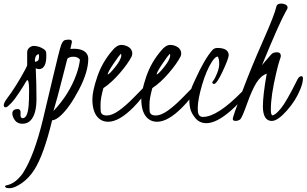

<svg xmlns="http://www.w3.org/2000/svg" viewBox="-35 -646 1673 1048"><path d="M217.8 -341.3C217.8 -345.2 217.6 -350.7 217.3 -357.9C217 -365.1 212.7 -371.6 204.6 -377.4C187.3 -389.2 168.6 -395.2 148.4 -395.5C143.6 -395.5 138.3 -394 132.8 -391.1C119.8 -384 113.3 -373.7 113.3 -360.4V-290C113.3 -287.8 109.5 -279.6 102.1 -265.6C69.5 -204.8 35.6 -151 0.5 -104.5C-9.3 -91.5 -14.3 -80.1 -14.6 -70.3C-13.3 -61.2 -8.1 -58.3 1 -61.5C4.9 -62.8 13.2 -70 25.9 -83C38.6 -96 53.6 -115.9 71 -142.6C88.5 -169.3 99.4 -186.9 104 -195.6C108.6 -204.2 112.1 -208.5 114.7 -208.5C120.6 -208.2 123.6 -189.8 123.8 -153.3C123.9 -116.9 123 -88.4 121.1 -67.9C117.2 -23.3 106.4 -1 88.9 -1C79.4 -1 75.5 -9.3 77.1 -25.9C78.8 -42.5 73.6 -50.8 61.5 -50.8C42.6 -50.5 32.9 -42.6 32.2 -27.3C32.2 -15 36.9 -2.4 46.4 10.5C55.8 23.4 69.7 29.7 88.1 29.5C106.5 29.4 121.6 22.8 133.3 9.8C153.8 -13 164.1 -51.6 164.1 -106C164.1 -160.3 162.8 -216.1 160.2 -273.4C166 -270.2 172.2 -268.6 178.7 -268.6C204.8 -269.9 217.8 -294.1 217.8 -341.3ZM156.2 -308.6C155.6 -310.2 155.3 -313 155.3 -316.9C155.3 -320.8 155.9 -325 157.2 -329.6C160.8 -343.3 167.5 -350.1 177.2 -350.1C177.9 -347.2 178.2 -342.9 178.2 -337.2C178.2 -331.5 177.3 -325.8 175.5 -320.1C173.7 -314.4 167.3 -310.5 156.2 -308.6Z M256.8 -40C270.2 -84 287.8 -149.3 309.6 -235.8L332.5 -325.2C339.4 -332.7 350.6 -336.4 366.2 -336.4C381.8 -336.4 393.6 -331.1 401.4 -320.3C398.4 -294.9 392.1 -268.6 382.3 -241.2C356.6 -168.6 314.8 -101.6 256.8 -40ZM152.8 279.8C186.7 226.7 218.9 137 249.5 10.7C262.2 10.4 278 1.6 296.9 -15.6C329.8 -46.2 363 -93.6 396.5 -157.7C430 -221.8 446.8 -277.7 446.8 -325.2C446.8 -335 444.3 -343.8 439.5 -351.6C427.1 -370.4 403.2 -379.9 367.7 -379.9C359.5 -379.9 353.5 -379.6 349.6 -378.9C349.6 -382.2 350.9 -388.7 353.5 -398.4C356.1 -408.2 357.4 -414.1 357.4 -416.3C357.4 -418.4 357.3 -420.2 356.9 -421.9C355.6 -427.1 350.4 -429.7 341.3 -429.7C332.2 -429.7 324.7 -428.7 318.8 -426.8C311.7 -424.8 305.2 -416.5 299.3 -401.9C293.5 -387.2 278 -326.5 252.9 -219.7L198.2 10.7C167.3 137.4 132.2 231.9 92.8 294.4C89.2 300.6 84.8 306.8 79.6 313C56.2 341.3 31.4 358.4 5.4 364.3H4.4C-3.4 365.9 -7.3 368.2 -7.3 371.1C-7.3 377.9 1.1 381.3 17.8 381.3C34.6 381.3 56.2 372.3 82.8 354.2C109.3 336.2 132.6 311.4 152.8 279.8Z M552.7 -239.3C552.7 -247.1 563.1 -266.3 583.7 -296.9C604.4 -327.5 618 -346 624.5 -352.5C626.1 -349.6 627 -347 627 -344.7C627 -329.4 616.2 -308.3 594.7 -281.2C573.2 -254.2 559.2 -240.2 552.7 -239.3ZM747.1 -166.5C746.1 -165.2 743.7 -162.8 740 -159.2C736.2 -155.6 720.4 -139.5 692.4 -110.8C664.4 -82.2 638 -59.2 613.3 -41.7C588.5 -24.3 566.7 -15.6 547.9 -15.6C529 -15.6 518.1 -22.5 515.1 -36.1C514.2 -42 513.7 -55.5 513.7 -76.7C513.7 -97.8 518.9 -127.3 529.3 -165C559.9 -185.5 590 -213.1 619.6 -247.6C649.3 -282.1 670.7 -312.5 684.1 -338.9C686 -345.4 687 -350.1 687 -353C687 -372.6 676.3 -386.7 654.8 -395.5C645.7 -399.1 636.9 -400.9 628.4 -400.9C610.8 -400.9 593.9 -390.5 577.6 -369.6C540.9 -327 513.6 -279.4 495.8 -226.8C478.1 -174.2 469.2 -133.5 469.2 -104.5C469.2 -53.7 481.8 -18.1 506.8 2.4C520.2 13.2 536.3 18.6 555.2 18.6C595.2 18.6 641.3 -7.8 693.4 -60.5C726.2 -93.7 750.7 -125.2 766.6 -154.8C771.8 -164.6 774.4 -171.5 774.4 -175.8C772.5 -187.2 763.3 -184.1 747.1 -166.5Z M819.8 -239.3C819.8 -247.1 830.2 -266.3 850.8 -296.9C871.5 -327.5 885.1 -346 891.6 -352.5C893.2 -349.6 894 -347 894 -344.7C894 -329.4 883.3 -308.3 861.8 -281.2C840.3 -254.2 826.3 -240.2 819.8 -239.3ZM1014.2 -166.5C1013.2 -165.2 1010.8 -162.8 1007.1 -159.2C1003.3 -155.6 987.5 -139.5 959.5 -110.8C931.5 -82.2 905.1 -59.2 880.4 -41.7C855.6 -24.3 833.8 -15.6 814.9 -15.6C796.1 -15.6 785.2 -22.5 782.2 -36.1C781.2 -42 780.8 -55.5 780.8 -76.7C780.8 -97.8 786 -127.3 796.4 -165C827 -185.5 857.1 -213.1 886.7 -247.6C916.3 -282.1 937.8 -312.5 951.2 -338.9C953.1 -345.4 954.1 -350.1 954.1 -353C954.1 -372.6 943.4 -386.7 921.9 -395.5C912.8 -399.1 904 -400.9 895.5 -400.9C877.9 -400.9 861 -390.5 844.7 -369.6C807.9 -327 780.7 -279.4 762.9 -226.8C745.2 -174.2 736.3 -133.5 736.3 -104.5C736.3 -53.7 748.9 -18.1 773.9 2.4C787.3 13.2 803.4 18.6 822.3 18.6C862.3 18.6 908.4 -7.8 960.4 -60.5C993.3 -93.7 1017.7 -125.2 1033.7 -154.8C1038.9 -164.6 1041.5 -171.5 1041.5 -175.8C1039.6 -187.2 1030.4 -184.1 1014.2 -166.5Z M1150.9 -384.3C1140.1 -384 1131.5 -380.4 1125 -373.5C1096 -341 1064.3 -286.5 1029.8 -210C1023.9 -197.3 1020.7 -190.3 1020 -189C999.2 -144 993.5 -99.6 1002.9 -55.7C1006.8 -37.4 1016.3 -19.4 1031.2 -1.5C1046.2 16.8 1066.1 26 1090.8 26.4C1128.3 26.4 1173.2 3.4 1225.6 -42.5C1261.1 -73.4 1287.3 -102.9 1304.2 -130.9C1310.7 -141.6 1314 -149.7 1314 -155.3C1312 -165.4 1302.1 -161.5 1284.2 -143.6C1195.3 -53.1 1124.8 -7.8 1072.8 -7.8C1055.5 -7.8 1046.2 -18.9 1044.9 -41C1044.6 -44.6 1044.4 -49.5 1044.4 -55.7C1044.4 -86.6 1052.2 -128.6 1067.6 -181.6C1083.1 -234.7 1101.4 -277.7 1122.6 -310.5C1134.3 -328.1 1144.5 -337.1 1153.3 -337.4C1158.9 -329.6 1161.6 -315.9 1161.6 -296.4C1161.6 -276.9 1154.5 -252.8 1140.1 -224.1C1135.6 -214.7 1131.7 -208.2 1128.4 -204.6C1125.2 -201 1123.5 -197.9 1123.5 -195.3C1124.8 -191.1 1127.9 -188.5 1132.8 -187.5C1142.9 -187.5 1158.5 -210 1179.7 -255.1C1200.8 -300.2 1212.1 -329.8 1213.4 -343.8C1213.4 -370.8 1192.5 -384.3 1150.9 -384.3Z M1395 -290C1456.9 -441.4 1500.2 -539.1 1524.9 -583L1531.7 -594.7C1533.7 -598.6 1534.7 -602.2 1534.7 -605.5C1534.7 -614.6 1527.8 -620.9 1514.2 -624.5C1509.3 -625.8 1504.4 -626.5 1499.5 -626.5C1484.9 -626.1 1476.4 -621.4 1474.1 -612.3C1467.9 -582.4 1443.4 -519.2 1400.6 -422.9C1357.8 -326.5 1319.5 -233.1 1285.6 -142.6C1251.8 -52.1 1235 -3.4 1235.4 3.4C1235.7 10.3 1240.6 13.8 1250.2 13.9C1259.8 14.1 1268.6 11.2 1276.4 5.4C1283.2 -1.1 1295.7 -29.9 1314 -81.1C1331.5 -130.5 1348.5 -168.3 1364.7 -194.3C1381.3 -220.4 1400.1 -236.8 1420.9 -243.7C1406.9 -165.9 1399.9 -105.8 1399.9 -63.5C1400.6 -12 1416.7 13.8 1448.2 14.2C1469.7 14.2 1497.2 -4.6 1530.5 -42C1563.9 -79.4 1588.9 -119.5 1605.5 -162.1C1614.3 -184.2 1618.7 -203.5 1618.7 -219.7C1618 -225.9 1615.6 -229.5 1611.3 -230.5C1603.2 -230.5 1596 -225.1 1589.8 -214.4C1548.5 -131.3 1518.2 -78.3 1499 -55.2C1477.9 -29.5 1462.2 -16.6 1452.1 -16.6C1446.3 -17.3 1443.4 -27.8 1443.4 -48.3C1443.4 -99.1 1453.1 -165.5 1472.7 -247.6C1480.5 -281.4 1486.7 -304.5 1491.2 -316.9C1495.8 -329.3 1498 -337.2 1498 -340.8C1497.4 -353.8 1490.6 -360.4 1477.5 -360.6C1464.5 -360.8 1454.8 -357.7 1448.2 -351.6L1439 -341.8C1434.1 -336.6 1425.6 -326.8 1413.6 -312.5C1401.5 -297.9 1395.3 -290.4 1395 -290Z"/></svg>

Font: Kristi
Style: Medium
Weight: 400
Italic angle: -15°
Version: Version 1.003